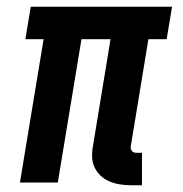

<svg xmlns="http://www.w3.org/2000/svg" viewBox="-20 -540 540 568"><path d="M368 8Q351 8 335 5.5Q319 3 304.5 -3Q290 -9 278.5 -19.5Q267 -30 260 -44.5Q253 -59 252.5 -75.5Q252 -92 255 -108L307 -424H221L151 0H39L109 -424H55L71 -520H489L473 -424H419L367 -108Q366 -104 367 -100Q368 -96 370.5 -93Q373 -90 376.5 -89Q380 -88 384 -88H400V8Z"/></svg>

Font: Iosevka Curly
Style: Bold Italic
Weight: 700
Italic angle: -9°
Monospace: yes
Designer: Belleve Invis
Foundry: Belleve Invis
Version: Version 22.1.2; ttfautohint (v1.8.4)